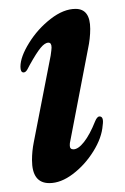

<svg xmlns="http://www.w3.org/2000/svg" viewBox="-20 -404 282 432"><path d="M52 -44Q52 -64 56 -84L94 -279Q96 -293 96 -297Q96 -308 89 -308Q81 -308 71.5 -296.5Q62 -285 47 -258Q46 -256 42 -248.5Q38 -241 33 -241Q26 -241 26 -254Q26 -276 45.5 -307.5Q65 -339 94 -361.5Q123 -384 150 -384Q183 -384 183 -339Q183 -317 178 -294L138 -86Q137 -83 137 -77Q137 -68 145 -68Q156 -68 169 -84.5Q182 -101 194 -131Q196 -136 198.5 -139Q201 -142 204 -142Q214 -142 211 -122Q209 -94 190 -63.5Q171 -33 144 -12.5Q117 8 91 8Q52 8 52 -44Z"/></svg>

Font: Charm
Style: Bold
Weight: 700
Designer: Katatrad Aksorn Co.,Ltd.
Foundry: Cadson Demak Co.,Ltd.
Version: Version 1.001